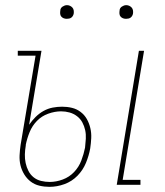

<svg xmlns="http://www.w3.org/2000/svg" viewBox="-20 -717 640 745"><path d="M433 0 519 -520H539L456 -19H525V0ZM172 8Q152 8 133 3.5Q114 -1 99 -12.5Q84 -24 74 -40.5Q64 -57 59.5 -75.5Q55 -94 56 -114.5Q57 -135 60 -155L118 -501H49V-520H141L93 -233Q104 -249 118 -263Q132 -277 149 -286.5Q166 -296 184.5 -299.5Q203 -303 221 -303Q241 -303 259.5 -298.5Q278 -294 293 -282.5Q308 -271 317 -255Q326 -239 330.5 -220Q335 -201 334 -181Q333 -161 330 -141Q325 -113 313.5 -85Q302 -57 280.5 -35Q259 -13 230 -2.5Q201 8 172 8ZM173 -11Q198 -11 223.5 -20.5Q249 -30 267.5 -49.5Q286 -69 295.5 -94Q305 -119 310 -144Q312 -161 313 -178.5Q314 -196 310.5 -212Q307 -228 299.5 -242Q292 -256 279 -266Q266 -276 250 -280.5Q234 -285 217 -285Q193 -285 167.5 -276Q142 -267 123.5 -248Q105 -229 95 -204.5Q85 -180 80 -155V-152Q77 -135 76.5 -118Q76 -101 79.5 -84.5Q83 -68 90.5 -53.5Q98 -39 110.5 -29Q123 -19 139.5 -15Q156 -11 173 -11ZM469 -644Q463 -644 457.5 -646Q452 -648 448 -652.5Q444 -657 443.5 -663.5Q443 -670 444 -676Q444 -681 446.5 -685Q449 -689 453 -691.5Q457 -694 461 -695.5Q465 -697 470 -697Q476 -697 481.5 -694.5Q487 -692 491 -687.5Q495 -683 496 -676.5Q497 -670 496 -664Q495 -659 492.5 -655Q490 -651 486.5 -648.5Q483 -646 478.5 -645Q474 -644 469 -644ZM239 -644Q233 -644 227.5 -646Q222 -648 218 -652.5Q214 -657 213.5 -663.5Q213 -670 214 -676Q214 -681 216.5 -685Q219 -689 223 -691.5Q227 -694 231 -695.5Q235 -697 240 -697Q246 -697 251.5 -694.5Q257 -692 261 -687.5Q265 -683 266 -676.5Q267 -670 266 -664Q265 -659 262.5 -655Q260 -651 256.5 -648.5Q253 -646 248.5 -645Q244 -644 239 -644Z"/></svg>

Font: Iosevka HT Thin Extended
Style: Italic
Weight: 100
Width: 7
Italic angle: -9°
Monospace: yes
Designer: Belleve Invis
Foundry: Belleve Invis
Version: Version 32.3.0; ttfautohint (v1.8.4)